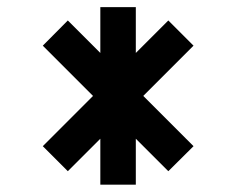

<svg xmlns="http://www.w3.org/2000/svg" viewBox="-20 -630 650 528"><path d="M255.9 -484.4V-610.4H353.5V-484.4L442.9 -573.7L512.2 -504.4L374 -366.2L512.2 -228L442.9 -159.2L353.5 -248.5V-122.1H255.9V-248.5L166.5 -159.2L97.7 -228L235.8 -366.2L97.7 -504.4L166.5 -573.7Z"/></svg>

Font: BabelStone Zanabazar
Style: Regular
Weight: 400
Designer: Andrew West
Foundry: Andrew West
Version: Version 10.002;August 6, 2021